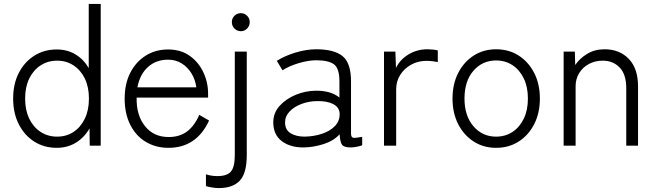

<svg xmlns="http://www.w3.org/2000/svg" viewBox="-20 -742 3345 978"><path d="M269 11Q205 11 155 -20.5Q105 -52 76 -108.5Q47 -165 47 -240Q47 -315 76 -371Q105 -427 155 -458.5Q205 -490 269 -490Q323 -490 365 -464.5Q407 -439 432 -395V-722H493V0H437L436 -88Q410 -42 367 -15.5Q324 11 269 11ZM271 -46Q318 -46 354.5 -70Q391 -94 412 -137.5Q433 -181 433 -240Q433 -299 412 -342Q391 -385 354.5 -409Q318 -433 271 -433Q224 -433 187 -409Q150 -385 129 -342Q108 -299 108 -240Q108 -181 129 -137.5Q150 -94 187 -70Q224 -46 271 -46Z M838 11Q773 11 722.5 -19.5Q672 -50 643.5 -106.5Q615 -163 615 -240Q615 -315 643.5 -371Q672 -427 722 -458.5Q772 -490 836 -490Q901 -490 946.5 -457.5Q992 -425 1016 -373.5Q1040 -322 1040 -265V-245H676Q674 -155 718.5 -99.5Q763 -44 839 -44Q895 -44 933 -72.5Q971 -101 995 -157L1045 -128Q981 11 838 11ZM680 -297H980Q975 -336 955.5 -368Q936 -400 905.5 -419Q875 -438 836 -438Q775 -438 733.5 -400.5Q692 -363 680 -297Z M1095 216Q1079 216 1060.5 213Q1042 210 1029 206V146Q1041 150 1056 152.5Q1071 155 1087 155Q1137 155 1156.5 131.5Q1176 108 1176 48V-479H1237V48Q1237 140 1201.5 178Q1166 216 1095 216ZM1207 -583Q1188 -583 1174.5 -596.5Q1161 -610 1161 -629Q1161 -649 1174.5 -662Q1188 -675 1207 -675Q1225 -675 1238.5 -662Q1252 -649 1252 -629Q1252 -610 1238.5 -596.5Q1225 -583 1207 -583Z M1529 9Q1459 10 1415.5 -23Q1372 -56 1372 -119Q1372 -167 1404.5 -203Q1437 -239 1487.5 -259.5Q1538 -280 1592 -280Q1666 -280 1709 -245V-327Q1709 -394 1681 -414.5Q1653 -435 1591 -435Q1551 -435 1502 -420.5Q1453 -406 1419 -384L1390 -432Q1429 -457 1484.5 -474Q1540 -491 1591 -491Q1682 -491 1725 -456Q1768 -421 1768 -327V-62Q1768 -43 1778.5 -40.5Q1789 -38 1825 -45V-2Q1815 2 1798 5.5Q1781 9 1766 9Q1732 9 1722 -5Q1712 -19 1710 -58Q1679 -24 1628 -8Q1577 8 1529 9ZM1532 -46Q1580 -47 1621.5 -61Q1663 -75 1687.5 -101.5Q1712 -128 1710 -166Q1707 -197 1676 -212.5Q1645 -228 1596 -227Q1555 -227 1517 -213Q1479 -199 1455.5 -174.5Q1432 -150 1432 -118Q1432 -81 1460 -63.5Q1488 -46 1532 -46Z M1936 0V-479H1994L1997 -396Q2017 -438 2060.5 -464.5Q2104 -491 2157 -491Q2171 -491 2185.5 -489.5Q2200 -488 2210 -485V-426Q2201 -428 2184.5 -430Q2168 -432 2151 -432Q2109 -432 2074 -412.5Q2039 -393 2018.5 -360.5Q1998 -328 1998 -287V0Z M2507 11Q2443 11 2393 -21Q2343 -53 2314 -109.5Q2285 -166 2285 -240Q2285 -314 2314 -370.5Q2343 -427 2393 -459Q2443 -491 2507 -491Q2572 -491 2622 -459Q2672 -427 2701 -370.5Q2730 -314 2730 -240Q2730 -166 2701 -109.5Q2672 -53 2622 -21Q2572 11 2507 11ZM2507 -46Q2554 -46 2590.5 -70Q2627 -94 2648 -137.5Q2669 -181 2669 -240Q2669 -299 2648 -342.5Q2627 -386 2590.5 -410Q2554 -434 2507 -434Q2437 -434 2391.5 -381.5Q2346 -329 2346 -240Q2346 -152 2391.5 -99Q2437 -46 2507 -46Z M2851 0V-479H2908L2910 -411Q2933 -445 2971.5 -468Q3010 -491 3059 -491Q3136 -491 3183 -442Q3230 -393 3230 -302V0H3170V-293Q3170 -363 3136.5 -398Q3103 -433 3050 -433Q3010 -433 2978.5 -415.5Q2947 -398 2929.5 -368.5Q2912 -339 2912 -303V0Z"/></svg>

Font: Zen Kaku Gothic Antique
Style: Regular
Weight: 400
Designer: Yoshimichi Ohira
Foundry: Positype
Version: Version 1.001